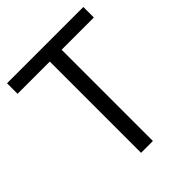

<svg xmlns="http://www.w3.org/2000/svg" viewBox="-200 -833 952 952"><g transform="rotate(-45 276.5 -357.0)"><path d="M317.9 0H234.9V-640.1H8.8V-713.9H543.9V-640.1H317.9Z"/></g></svg>

Font: HunimalSansv1.5
Style: Regular
Weight: 400
Foundry: Ascender Corporation
Version: Version 1.10